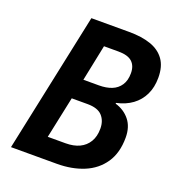

<svg xmlns="http://www.w3.org/2000/svg" viewBox="-130 -818 844 922"><g transform="rotate(20 292.0 -357.0)"><path d="M29 0 180 -714H373Q438 -714 484 -698Q530 -682 555 -647Q580 -612 580 -555Q580 -506 562 -468.5Q544 -431 510.5 -406.5Q477 -382 430 -372V-368Q475 -355 503 -320.5Q531 -286 531 -231Q531 -153 496 -101.5Q461 -50 400.5 -25Q340 0 263 0ZM269 -107Q310 -107 339.5 -121Q369 -135 385.5 -162.5Q402 -190 402 -230Q402 -270 379 -295Q356 -320 304 -320H223L178 -107ZM324 -423Q362 -423 389.5 -434Q417 -445 433 -469Q449 -493 449 -530Q449 -568 427 -588Q405 -608 357 -608H283L245 -423Z"/></g></svg>

Font: Noto Sans Display SemiBold
Style: Italic
Weight: 600
Italic angle: -12°
Designer: Monotype Design Team
Foundry: Monotype Imaging Inc.
Version: Version 2.003